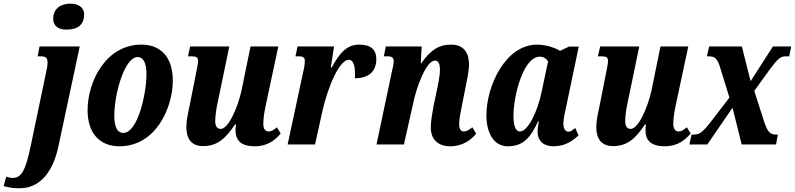

<svg xmlns="http://www.w3.org/2000/svg" viewBox="-143 -790 4347 1050"><path d="M220 -628C283 -628 317 -655 317 -711C317 -753 281 -770 243 -770C194 -770 148 -747 148 -687C148 -646 179 -628 220 -628ZM-25 239C54 236 141 180 177 8L293 -536H73L63 -482H79C107 -482 117 -474 117 -448C117 -431 114 -416 109 -394L25 8C-3 141 -25 183 -74 183C-85 183 -102 179 -109 176L-123 228C-87 237 -67 241 -25 239Z M510 10C711 10 802 -203 802 -349C802 -488 726 -546 631 -546C433 -546 336 -340 336 -188C336 -56 407 10 510 10ZM531 -63C501 -63 482 -91 482 -158C482 -273 537 -478 610 -478C639 -478 658 -450 658 -383C658 -280 611 -63 531 -63Z M1250 10C1323 10 1363 -26 1392 -60L1371 -94C1354 -79 1341 -71 1325 -71C1308 -71 1297 -86 1297 -112C1297 -142 1302 -173 1308 -203L1379 -536H1227L1178 -296C1156 -196 1105 -85 1064 -85C1043 -85 1034 -102 1034 -128C1034 -155 1040 -199 1049 -237L1111 -536H897L885 -482H904C931 -482 940 -476 940 -457C940 -440 935 -421 929 -389L894 -212C886 -176 876 -130 876 -95C876 -39 898 9 967 9C1046 9 1091 -33 1142 -109H1148C1146 -98 1145 -87 1145 -78C1145 -30 1167 10 1250 10Z M1430 0H1580L1618 -173C1651 -323 1715 -463 1764 -463C1792 -463 1801 -425 1798 -362C1872 -362 1915 -398 1915 -467C1915 -518 1885 -546 1822 -546C1755 -546 1716 -503 1671 -421H1666L1684 -536H1484L1473 -482H1494C1512 -482 1524 -476 1524 -458C1524 -436 1519 -411 1513 -387Z M2319 10C2388 10 2435 -26 2461 -59L2440 -94C2422 -79 2408 -71 2394 -71C2377 -71 2368 -85 2368 -111C2368 -138 2375 -172 2383 -212L2403 -313C2410 -350 2422 -402 2422 -438C2422 -495 2398 -546 2324 -546C2255 -546 2210 -514 2161 -444H2158L2163 -536H1967L1956 -482H1975C2000 -482 2010 -475 2010 -456C2010 -437 2004 -416 2000 -398L1916 0H2066L2115 -218C2132 -307 2187 -459 2236 -459C2258 -459 2263 -432 2263 -409C2263 -375 2251 -318 2245 -291L2228 -211C2219 -161 2214 -130 2213 -100C2210 -33 2248 10 2319 10Z M2633 10C2722 10 2758 -40 2800 -126H2804C2800 -105 2797 -89 2797 -71C2797 -17 2832 10 2884 10C2953 10 2991 -24 3021 -49L3003 -90C2987 -78 2979 -70 2966 -70C2950 -70 2938 -84 2938 -114C2938 -142 2952 -201 2957 -224L3022 -535H2968L2920 -512C2895 -528 2841 -546 2795 -546C2619 -546 2517 -317 2517 -159C2517 -63 2558 10 2633 10ZM2701 -71C2681 -71 2665 -92 2665 -156C2665 -267 2719 -480 2809 -480C2828 -480 2845 -471 2854 -453L2819 -288C2798 -182 2744 -71 2701 -71Z M3492 10C3565 10 3605 -26 3634 -60L3613 -94C3596 -79 3583 -71 3567 -71C3550 -71 3539 -86 3539 -112C3539 -142 3544 -173 3550 -203L3621 -536H3469L3420 -296C3398 -196 3347 -85 3306 -85C3285 -85 3276 -102 3276 -128C3276 -155 3282 -199 3291 -237L3353 -536H3139L3127 -482H3146C3173 -482 3182 -476 3182 -457C3182 -440 3177 -421 3171 -389L3136 -212C3128 -176 3118 -130 3118 -95C3118 -39 3140 9 3209 9C3288 9 3333 -33 3384 -109H3390C3388 -98 3387 -87 3387 -78C3387 -30 3409 10 3492 10Z M3627 0H3725L3863 -201L3913 0H4101L4111 -54H4101C4069 -54 4055 -68 4036 -124L3982 -293L4068 -412C4111 -469 4124 -482 4156 -482H4173L4184 -536H4084L3962 -346L3914 -536H3735L3723 -482H3733C3764 -482 3780 -471 3795 -422L3846 -256L3739 -117C3695 -62 3680 -54 3649 -54H3639Z"/></svg>

Font: Noto Serif Condensed Extra
Style: Italic
Weight: 800
Width: 3
Italic angle: -12°
Designer: Monotype Design Team
Foundry: Monotype Imaging Inc.
Version: Version 1.901